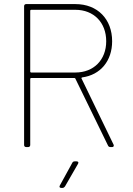

<svg xmlns="http://www.w3.org/2000/svg" viewBox="-20 -720 652 940"><path d="M382 -341C472 -353 529 -422 529 -518C529 -626 458 -700 349 -700H108C102 -700 98 -696 98 -690V-10C98 -4 102 0 108 0H118C124 0 128 -4 128 -10V-334C128 -336 130 -338 132 -338H345C347 -338 348 -337 349 -335L509 -7C511 -2 516 0 521 0H529C534 0 537 -3 537 -7C537 -8 537 -10 536 -12L379 -336C378 -338 379 -340 382 -341ZM132 -672H349C439 -672 500 -610 500 -518C500 -427 439 -365 349 -365H132C130 -365 128 -367 128 -369V-668C128 -670 130 -672 132 -672ZM280 200H286C291 200 295 197 298 193L362 82C366 75 363 70 355 70H346C341 70 336 72 334 77L273 188C269 195 272 200 280 200Z"/></svg>

Font: Barlow Thin
Style: Regular
Weight: 250
Designer: Jeremy Tribby
Foundry: Tribby Type
Version: Version 1.422;hotconv 1.0.109;makeotfexe 2.5.65596